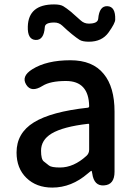

<svg xmlns="http://www.w3.org/2000/svg" viewBox="-20 -837 615 870"><path d="M217 13Q145 13 100 -30.5Q55 -74 55 -146Q55 -234 133.5 -282.5Q212 -331 378 -349Q384 -350 384 -356Q382 -470 279 -470Q208 -470 173 -448Q122 -416 99 -453Q75 -491 126 -523Q191 -564 299 -564Q400 -564 450 -502Q499 -443 499 -331V-59Q499 0 452 3Q406 7 398 -51L397 -56Q396 -63 394 -63Q392 -63 378 -51Q304 13 217 13ZM252 -78Q314 -78 372 -131Q384 -142 384 -159V-272Q384 -277 379 -276Q266 -263 214 -232Q166 -203 166 -154Q166 -115 178.5 -105.5Q191 -96 202 -87Q213 -78 252 -78ZM383 -648Q354 -648 340.5 -656.5Q327 -665 306 -682Q285 -699 262 -721Q247 -735 226 -735Q184 -735 183 -714Q179 -654 141 -656Q104 -658 106 -717Q109 -817 225 -817Q253 -817 266.5 -809Q280 -801 301 -784Q322 -766 345 -745Q361 -730 382 -730Q423 -730 425 -752Q430 -811 467 -809Q504 -807 502 -748Q502 -732 472 -690Q442 -648 383 -648Z"/></svg>

Font: Resource Han Rounded KR Medium
Style: Regular
Weight: 500
Designer: Cyano Hao (round all glyphs); Ryoko NISHIZUKA 西塚涼子 (kana, bopomofo & ideographs); Paul D. Hunt (Latin, Greek & Cyrillic)
Foundry: Cyano Hao
Version: 0.990